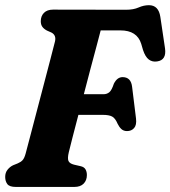

<svg xmlns="http://www.w3.org/2000/svg" viewBox="-20 -738 672 758"><path d="M141 -654Q141 -674.5 153.5 -687.2Q166 -700 189.5 -700L478 -699.5Q507 -699.5 527.2 -708.5Q547.5 -717.5 568 -717.5Q606 -717.5 613 -671.5L631.5 -547Q638 -501 600.5 -495.5Q581.5 -492.5 567.5 -503Q553.5 -513.5 544.5 -541L537.5 -565Q521 -618 455.5 -618H377.5Q371.5 -594.5 360.8 -554.5Q350 -514.5 337 -465.5Q324 -416.5 311 -366H388.5Q402 -366 411.5 -373.8Q421 -381.5 429.5 -407.5Q442.5 -433.5 464 -433.5Q497 -433.5 501.5 -395.5L517 -270Q520 -244.5 509.5 -232.5Q499 -220.5 481.5 -220.5Q468 -220.5 459.2 -228.5Q450.5 -236.5 444.5 -249Q435 -271.5 422.5 -278Q410 -284.5 386.5 -284.5H289.5Q276 -234 266 -194.2Q256 -154.5 251.5 -136.5Q246 -113 250.2 -102.8Q254.5 -92.5 272 -88L298 -82Q312 -79 317.5 -69.5Q323 -60 323 -47Q323 -26 310.2 -13Q297.5 0 273.5 0H42.5Q17.5 0 9 -11.2Q0.5 -22.5 0.5 -39.5Q0.5 -56.5 9.8 -68Q19 -79.5 31.5 -85.5L50 -93Q62 -98 69 -105.5Q76 -113 81 -131Q88 -157.5 99.8 -202.2Q111.5 -247 125.5 -300.2Q139.5 -353.5 153.5 -406.8Q167.5 -460 179 -504.2Q190.5 -548.5 197 -574Q203 -599 183 -609.5L165 -617.5Q153 -624 147 -632.5Q141 -641 141 -654Z"/></svg>

Font: Fraunces 144pt SuperSoft
Style: Bold Italic
Weight: 700
Italic angle: -16°
Version: Version 1.000;[0bf87f6ff]